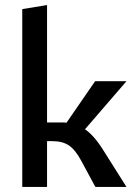

<svg xmlns="http://www.w3.org/2000/svg" viewBox="-20 -739 540 759"><path d="M316 -228Q353 -203 391 -141L480 0H357L302 -102Q278 -147 252.5 -164Q227 -181 187 -181H166V0H68V-703L166 -719V-255H220Q236 -255 243 -254L356 -418H480Z"/></svg>

Font: EauTestInfant Semibold
Style: Italic
Weight: 600
Italic angle: -12°
Designer: Christian Thalmann (Catharsis Fonts)
Version: Version 0.001;PS 000.001;hotconv 1.0.88;makeotf.lib2.5.64775